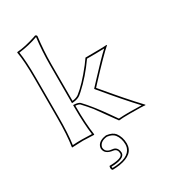

<svg xmlns="http://www.w3.org/2000/svg" viewBox="-223 -810 1037 1165"><g transform="rotate(-30 295.5 -227.5)"><path d="M81.1 -200.2V-474.1Q81.1 -595.7 68.8 -662.1L70.8 -665Q129.9 -669.4 205.1 -694.8Q210.4 -696.8 213.9 -698.2Q223.6 -696.3 225.1 -688Q213.4 -591.8 212.9 -500V-241.2Q240.7 -244.1 256.8 -255.9Q311.5 -297.9 384.8 -391.6Q400.4 -411.6 412.1 -429.2Q541 -429.2 561 -432.1L563 -429.2Q517.6 -390.6 396.5 -260.3Q383.3 -246.1 376 -237.8Q497.6 -91.3 584 0L582 2.9Q566.9 0 478 0Q424.3 0 397.9 2.9Q303.2 -128.9 300.3 -132.8Q274.9 -164.6 243.2 -198.2Q233.9 -205.6 212.9 -207V-200.2Q212.9 -80.6 225.1 0L223.1 2.9Q221.7 2.9 147 0L69.8 2.9L68.8 0Q81.1 -76.7 81.1 -200.2ZM216.8 97.2V92.8Q220.7 58.6 262.2 45.9Q272 43 280.8 42H287.1Q326.7 47.4 344.2 68.8Q368.7 101.6 369.1 147Q369.1 223.1 264.6 239.3Q240.7 242.7 214.8 243.2Q204.1 235.8 208.5 216.8Q209.5 214.4 210 212.9Q301.8 211.9 304.2 181.2Q304.2 149.4 278.3 144.5Q276.4 144 275.9 144Q220.2 137.2 216.8 97.2ZM90.8 -200.2Q90.8 -83 80.1 -7.8Q119.1 -10.3 147 -9.8Q175.3 -9.8 213.9 -7.8Q203.1 -87.4 203.1 -200.2V-217.3L213.4 -216.8Q238.3 -214.8 249.5 -205.6L250 -205.1Q300.8 -151.9 362.3 -64.9Q388.7 -27.8 402.8 -7.3Q435.5 -9.8 478 -9.8Q518.1 -9.8 562.5 -8.3Q483.9 -91.8 368.2 -231.4L362.8 -238.3L368.7 -245.1Q378.9 -255.4 406.2 -285.2Q492.7 -378.9 538.1 -420.4Q500.5 -418.9 417 -418.9Q353.5 -328.6 281.7 -263.7Q271 -254.4 263.2 -248Q244.6 -234.4 213.9 -231.4L203.1 -230.5V-500Q203.1 -593.3 214.8 -687.5Q151.4 -664.1 80.1 -655.8Q90.8 -587.4 90.8 -474.1ZM227.1 96.7Q229.5 124.5 260.7 131.8Q268.6 133.3 276.9 134.3Q305.7 137.2 312.5 168.5Q313.5 174.8 314 181.2Q312 220.7 217.8 223.1Q217.8 229 219.7 232.9Q335.4 231.4 355.5 170.4Q358.9 159.2 358.9 147Q358.4 104.5 335.9 75.2Q319.8 56.2 286.6 51.8H281.7Q238.8 57.1 228.5 86.9Q227.5 90.8 227.1 93.8Z"/></g></svg>

Font: Linux Biolinum Outline O
Style: Bold
Weight: 700
Designer: Philipp H. Poll
Foundry: Philipp H. Poll
Version: Version 0.9.2